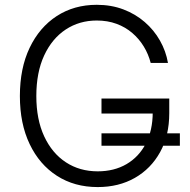

<svg xmlns="http://www.w3.org/2000/svg" viewBox="-20 -757 780 787"><path d="M380.4 9.8Q285.2 9.8 213.4 -36.4Q141.6 -82.5 101.6 -166.3Q61.5 -250 61.5 -363.3Q61.5 -477.5 101.6 -561.3Q141.6 -645 212.6 -691.2Q283.7 -737.3 376.5 -737.3Q436 -737.3 485.6 -718.5Q535.2 -699.7 573.2 -666.7Q611.3 -633.8 635.7 -590.6Q660.2 -547.4 668.5 -499H597.7Q588.4 -535.2 569.3 -566.4Q550.3 -597.7 522.2 -621.8Q494.1 -646 457.5 -659.4Q420.9 -672.9 376.5 -672.9Q305.2 -672.9 249.3 -636Q193.4 -599.1 161.1 -529.8Q128.9 -460.4 128.9 -363.3Q128.9 -267.6 161.1 -198.2Q193.4 -128.9 250 -91.8Q306.6 -54.7 380.4 -54.7Q447.8 -54.7 498.5 -84.2Q549.3 -113.8 577.6 -168.2Q606 -222.7 606 -296.9L627.9 -291.5H396V-353H673.8V-293Q673.8 -201.2 636.2 -133.3Q598.6 -65.4 532.7 -27.8Q466.8 9.8 380.4 9.8ZM396 -159.7V-210.4H717.3V-159.7Z"/></svg>

Font: Inter 16pt Light
Style: Regular
Weight: 300
Version: Version 4.001;git-66647c0bb